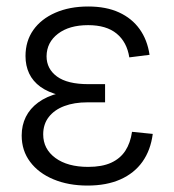

<svg xmlns="http://www.w3.org/2000/svg" viewBox="-20 -558 533 588"><path d="M248 10.3Q189.5 10.3 143.8 -8.8Q98.1 -27.8 72.3 -62.3Q46.4 -96.7 46.4 -143.1Q46.4 -174.3 59.1 -200Q71.8 -225.6 96.9 -244.1Q122.1 -262.7 159.9 -272.5Q197.8 -282.2 248 -282.2H301.8V-244.6H247.6Q207.5 -244.6 177 -233.2Q146.5 -221.7 129.4 -199.7Q112.3 -177.7 112.3 -146.5Q112.3 -101.6 149.7 -74.2Q187 -46.9 250 -46.9Q292.5 -46.9 320.3 -59.6Q348.1 -72.3 363.8 -96.2Q379.4 -120.1 384.3 -154.3L447.8 -147.9Q441.4 -98.1 416.3 -62.7Q391.1 -27.3 348.6 -8.5Q306.2 10.3 248 10.3ZM250.5 -256.8Q200.2 -256.8 163.6 -266.1Q127 -275.4 103.8 -292.2Q80.6 -309.1 69.3 -333Q58.1 -356.9 58.1 -386.2Q58.1 -432.1 82 -466.1Q106 -500 149.4 -519Q192.9 -538.1 250 -538.1Q305.2 -538.1 344.5 -520Q383.8 -502 407.5 -469Q431.2 -436 438 -390.1L376 -382.3Q368.7 -429.2 337.2 -455.1Q305.7 -481 250 -481Q191.9 -481 157.5 -454.6Q123 -428.2 122.6 -385.7Q122.6 -347.2 154.5 -323.7Q186.5 -300.3 250.5 -300.3H301.8V-256.8Z"/></svg>

Font: Inter 24pt Light
Style: Regular
Weight: 300
Designer: Rasmus Andersson
Foundry: rsms
Version: Version 4.001;git-66647c0bb